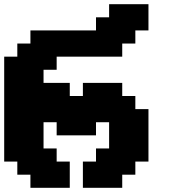

<svg xmlns="http://www.w3.org/2000/svg" viewBox="-20 -895 852 915"><path d="M375 0H562.5V-62.5H625V-125H687.5V-375H625V-437.5H562.5V-500H375V-437.5H312.5V-500H187.5V-562.5H250V-625H562.5V-687.5H625V-750H687.5V-875H500V-812.5H437.5V-750H125V-687.5H62.5V-625H0V-125H62.5V-62.5H125V0H312.5V-125H250V-187.5H187.5V-312.5H250V-250H437.5V-312.5H500V-187.5H437.5V-125H375Z"/></svg>

Font: Faithful 32x
Style: Semibold
Weight: 400
Foundry: Faithful Resource Pack
Version: Version 1.0; January 27, 2023